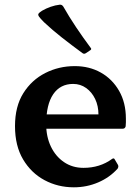

<svg xmlns="http://www.w3.org/2000/svg" viewBox="-20 -788 597 819"><path d="M295 11Q227 11 170 -19.5Q113 -50 78.5 -108Q44 -166 44 -250Q44 -334 79.5 -390.5Q115 -447 173 -476.5Q231 -506 299 -506Q361 -506 410 -478.5Q459 -451 488 -400.5Q517 -350 517 -282Q517 -275 517 -266.5Q517 -258 516 -249Q513 -239 504 -239H164V-300H425L400 -282Q400 -287 400 -291Q400 -295 400 -299Q400 -336 386 -365.5Q372 -395 347.5 -412.5Q323 -430 292 -430Q237 -430 207 -386Q177 -342 177 -258Q177 -205 197 -163Q217 -121 253 -96.5Q289 -72 336 -72Q406 -72 458 -110Q466 -116 470 -107L483 -85Q487 -78 482 -69Q448 -31 399 -10Q350 11 295 11ZM346 -561Q338 -556 331 -562Q286 -595 244.5 -627.5Q203 -660 168 -693Q152 -709 146.5 -717Q141 -725 144.5 -730Q148 -735 159 -742Q176 -752 196 -759Q216 -766 235 -768Q244 -769 250 -760Q275 -716 304.5 -672Q334 -628 366 -585Q373 -578 364 -573Z"/></svg>

Font: Hahmlet SemiBold
Style: Regular
Weight: 600
Version: Version 1.002